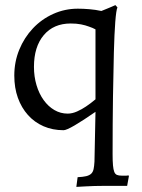

<svg xmlns="http://www.w3.org/2000/svg" viewBox="-20 -498 556 752"><path d="M284 196Q305 195 317.5 192Q330 189 337 182.5Q344 176 346.5 164.5Q349 153 350 135L354 -60Q305 -26 272.5 -7Q240 12 229 12Q186 12 150.5 -3.5Q115 -19 89.5 -47.5Q64 -76 50 -115Q36 -154 36 -202Q36 -256 55.5 -303.5Q75 -351 109 -387Q143 -423 188.5 -443.5Q234 -464 285 -464Q306 -464 330 -462Q354 -460 377 -455Q388 -459 398 -463.5Q408 -468 416 -471Q425 -475 432 -478L440 -469Q435 -458 431.5 -412.5Q428 -367 426 -293Q424 -219 422.5 -118Q421 -17 421 106Q421 133 422.5 149.5Q424 166 427.5 175Q431 184 438 187Q445 190 457 190H475Q479 190 483 189L485 191L478 230H386Q369 230 350 230.5Q331 231 315 232Q297 233 279 234ZM354 -383Q343 -389 328 -394Q315 -399 297.5 -402.5Q280 -406 257 -406Q190 -406 151.5 -360.5Q113 -315 113 -236Q113 -198 123 -164.5Q133 -131 151 -106Q169 -81 193 -67Q217 -53 245 -53Q263 -53 282 -61.5Q301 -70 317 -81Q335 -93 354 -109Z"/></svg>

Font: Alegreya
Style: Regular
Weight: 400
Designer: Juan Pablo del Peral
Foundry: Juan Pablo del Peral
Version: Version 1.003